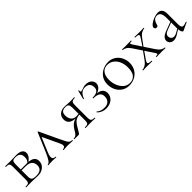

<svg xmlns="http://www.w3.org/2000/svg" viewBox="264 -1441 2487 2487"><g transform="rotate(-45 1507.5 -198.0)"><path d="M392 -122Q392 -68 351 -33Q310 2 248 2Q234 2 190 0Q142 -2 123 -2L71 -1Q57 0 32 0Q29 0 29 -6Q29 -12 32 -12Q62 -12 75.5 -17Q89 -22 93.5 -36.5Q98 -51 98 -81V-305Q98 -335 93.5 -349.5Q89 -364 75.5 -369Q62 -374 33 -374Q30 -374 30 -380Q30 -386 33 -386L123 -385L175 -386Q213 -388 234 -388Q290 -388 320 -369Q350 -350 350 -312Q350 -286 334.5 -262Q319 -238 286 -213Q340 -208 366 -185.5Q392 -163 392 -122ZM145 -303V-214H254H266Q281 -228 288.5 -246Q296 -264 296 -290Q296 -334 274 -354.5Q252 -375 208 -375Q182 -375 169 -370Q156 -365 150.5 -349.5Q145 -334 145 -303ZM336 -99Q336 -145 307.5 -171.5Q279 -198 219 -198H145V-81Q145 -43 162 -28Q179 -13 230 -13Q336 -13 336 -99Z M883 0Q868 0 838 -2Q808 -4 793 -4Q780 -4 754 -2Q726 0 716 0Q712 0 712 -6Q712 -12 716 -12Q733 -12 744.5 -20.5Q756 -29 756 -47Q756 -63 746 -84L634 -322L550 -123Q532 -81 532 -55Q532 -12 579 -12Q584 -12 584 -6Q584 0 579 0Q568 0 550 -2Q528 -4 510 -4Q490 -4 470 -2Q452 0 438 0Q434 0 434 -6Q434 -12 438 -12Q456 -12 476 -37Q496 -62 527 -132L642 -401Q644 -405 648.5 -405Q653 -405 654 -401L778 -137Q805 -79 819 -55Q833 -31 847 -21.5Q861 -12 883 -12Q888 -12 888 -6Q888 0 883 0Z M1297 0Q1274 0 1261 -1L1210 -2L1157 -1Q1143 0 1118 0Q1116 0 1116 -6Q1116 -12 1118 -12Q1148 -12 1161.5 -17Q1175 -22 1179.5 -36.5Q1184 -51 1184 -81V-179Q1143 -177 1113 -157Q1083 -137 1051 -81Q1020 -27 1010.5 -13.5Q1001 0 992 0H913Q911 0 911 -6Q911 -12 913 -12Q944 -12 962 -31Q980 -50 990 -68.5Q1000 -87 1003 -91Q1024 -126 1053.5 -149Q1083 -172 1115 -178Q1051 -183 1023 -209Q995 -235 995 -278Q995 -329 1028 -359Q1061 -389 1117 -389Q1129 -389 1163 -387Q1187 -384 1210 -384L1260 -385Q1273 -386 1296 -386Q1298 -386 1298 -380Q1298 -374 1296 -374Q1268 -374 1254.5 -368.5Q1241 -363 1235.5 -349Q1230 -335 1230 -305V-81Q1230 -51 1235.5 -37Q1241 -23 1255 -17.5Q1269 -12 1297 -12Q1299 -12 1299 -6Q1299 0 1297 0ZM1140 -191Q1163 -191 1184 -194V-303Q1184 -346 1172 -361.5Q1160 -377 1124 -377Q1085 -377 1065.5 -359.5Q1046 -342 1046 -299Q1046 -252 1070.5 -221.5Q1095 -191 1140 -191Z M1642 -119Q1642 -61 1598.5 -24.5Q1555 12 1488 12Q1415 12 1364 -40L1363 -42Q1363 -45 1367 -48Q1371 -51 1373 -48Q1412 -12 1479 -12Q1531 -12 1557.5 -40Q1584 -68 1584 -113Q1584 -156 1555 -178.5Q1526 -201 1462 -201Q1459 -201 1458 -207Q1457 -213 1462 -213Q1522 -214 1547.5 -233.5Q1573 -253 1573 -289Q1573 -333 1551.5 -356Q1530 -379 1483 -379Q1407 -379 1372 -283Q1371 -281 1365.5 -282Q1360 -283 1361 -285L1392 -407Q1392 -409 1396 -409Q1399 -409 1402 -407.5Q1405 -406 1404 -405Q1402 -397 1402 -394Q1402 -384 1407.5 -379.5Q1413 -375 1419 -375Q1424 -375 1448 -383Q1467 -391 1482.5 -395Q1498 -399 1516 -399Q1570 -399 1598.5 -372.5Q1627 -346 1627 -310Q1627 -279 1604 -253Q1581 -227 1542 -213Q1591 -209 1616.5 -184Q1642 -159 1642 -119Z M1717 -198Q1717 -263 1748.5 -308.5Q1780 -354 1828.5 -376.5Q1877 -399 1928 -399Q1986 -399 2029.5 -370Q2073 -341 2096.5 -293.5Q2120 -246 2120 -193Q2120 -131 2091.5 -84Q2063 -37 2015 -12Q1967 13 1910 13Q1853 13 1809 -15.5Q1765 -44 1741 -92.5Q1717 -141 1717 -198ZM2062 -167Q2062 -227 2041 -275.5Q2020 -324 1982 -352Q1944 -380 1895 -380Q1838 -380 1806 -340.5Q1774 -301 1774 -227Q1774 -167 1795 -116.5Q1816 -66 1853 -35.5Q1890 -5 1938 -5Q1996 -5 2029 -44Q2062 -83 2062 -167Z M2582 0 2550 -1Q2540 -2 2520 -2L2457 -1Q2443 0 2419 0Q2416 0 2416 -6Q2416 -12 2419 -12Q2438 -12 2446.5 -14.5Q2455 -17 2455 -24Q2455 -30 2442 -51L2363 -170L2297 -75Q2289 -63 2283.5 -52.5Q2278 -42 2278 -34Q2278 -12 2338 -12Q2341 -12 2341 -6Q2341 0 2338 0Q2311 0 2298 -1L2238 -2L2203 -1Q2193 0 2172 0Q2170 0 2170 -6Q2170 -12 2172 -12Q2197 -12 2226.5 -29.5Q2256 -47 2280 -81L2354 -184L2275 -303Q2250 -341 2223 -357.5Q2196 -374 2173 -374Q2171 -374 2171 -380Q2171 -386 2173 -386Q2194 -386 2204 -385L2235 -384L2298 -385Q2312 -386 2336 -386Q2338 -386 2338 -380Q2338 -374 2336 -374Q2317 -374 2308.5 -371.5Q2300 -369 2300 -362Q2300 -356 2313 -335L2385 -226L2442 -311Q2463 -340 2463 -353Q2463 -364 2449 -369Q2435 -374 2401 -374Q2399 -374 2399 -380Q2399 -386 2401 -386Q2428 -386 2442 -385L2502 -384L2537 -385Q2547 -386 2568 -386Q2570 -386 2570 -380Q2570 -374 2568 -374Q2542 -374 2514 -357.5Q2486 -341 2460 -305L2393 -214L2480 -83Q2505 -45 2532 -28.5Q2559 -12 2582 -12Q2584 -12 2584 -6Q2584 0 2582 0Z M3010 -54Q3014 -54 3015 -49.5Q3016 -45 3012 -43L2909 6Q2905 8 2901 8Q2890 8 2881 -9.5Q2872 -27 2870 -57L2815 -23Q2790 -7 2771 0Q2752 7 2732 7Q2697 7 2676.5 -13Q2656 -33 2656 -61Q2656 -89 2678 -111.5Q2700 -134 2754 -154L2869 -197V-267Q2869 -377 2801 -377Q2767 -377 2748 -355.5Q2729 -334 2722 -305Q2718 -287 2712.5 -277.5Q2707 -268 2690 -268Q2676 -268 2668 -276.5Q2660 -285 2660 -296Q2660 -318 2689.5 -341.5Q2719 -365 2761 -380.5Q2803 -396 2836 -396Q2876 -396 2895.5 -370Q2915 -344 2915 -297V-108Q2915 -71 2923.5 -55Q2932 -39 2953 -39Q2972 -39 3008 -54ZM2869 -71V-74V-183L2763 -143Q2734 -131 2723 -117Q2712 -103 2712 -84Q2712 -60 2727 -43Q2742 -26 2769 -26Q2791 -26 2821 -43Z"/></g></svg>

Font: Cormorant Garamond Light
Style: Regular
Weight: 300
Designer: Christian Thalmann (Catharsis Fonts)
Version: Version 3.000